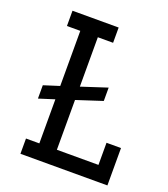

<svg xmlns="http://www.w3.org/2000/svg" viewBox="-137 -848 830 946"><g transform="rotate(20 278.0 -375.0)"><path d="M80 -80H150V-311L68 -285V-355L150 -381V-670H80V-750H322V-670H242V-411L377 -455V-385L242 -341V-80H460V-196H536V0H80Z"/></g></svg>

Font: Graduate
Style: Regular
Weight: 400
Version: Version 1.001